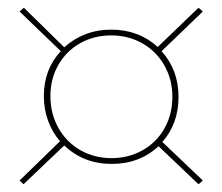

<svg xmlns="http://www.w3.org/2000/svg" viewBox="-20 -479 578 499"><path d="M402 -110 507 -10 496 0 392 -99Q343 -53 270 -53Q197 -53 147 -101L41 0L31 -10L136 -112Q116 -135 105 -165Q94 -195 94 -229Q94 -299 138 -346L31 -449L42 -459L147 -356Q171 -378 202 -390Q233 -402 269 -402Q340 -402 390 -357L496 -459L507 -449L400 -346Q444 -297 444 -227Q444 -158 402 -110ZM428 -227Q428 -272 407.5 -308.5Q387 -345 350.5 -366Q314 -387 269 -387Q224 -387 188 -366.5Q152 -346 131.5 -310Q111 -274 111 -229Q111 -184 131.5 -147Q152 -110 188.5 -89Q225 -68 270 -68Q314 -68 350.5 -88.5Q387 -109 407.5 -145.5Q428 -182 428 -227Z"/></svg>

Font: Ysabeau Infant Thin
Style: Regular
Weight: 200
Designer: Christian Thalmann (Catharsis Fonts)
Version: Version 0.003